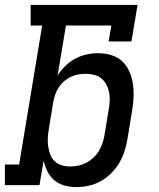

<svg xmlns="http://www.w3.org/2000/svg" viewBox="-29 -755 649 783"><path d="M282 8Q257 8 233.5 1.5Q210 -5 192.5 -20Q175 -35 164.5 -56Q154 -77 149 -100L132 0H-9V-84H49L143 -651H96V-735H532L507 -586H414L425 -651H240L206 -448Q220 -469 238.5 -487Q257 -505 279 -516.5Q301 -528 324.5 -533Q348 -538 372 -538Q400 -538 426 -530Q452 -522 470.5 -504Q489 -486 499.5 -461Q510 -436 513.5 -409.5Q517 -383 515.5 -355Q514 -327 509 -299L491 -189Q487 -164 479 -139Q471 -114 457.5 -91Q444 -68 424.5 -48.5Q405 -29 381.5 -16Q358 -3 332.5 2.5Q307 8 282 8ZM257 -76Q273 -76 290 -79.5Q307 -83 322.5 -91Q338 -99 351.5 -111.5Q365 -124 374 -139Q383 -154 388.5 -170Q394 -186 397 -203L415 -313Q418 -330 418.5 -347.5Q419 -365 415.5 -381Q412 -397 404 -411.5Q396 -426 383.5 -436Q371 -446 354 -450Q337 -454 320 -454Q320 -454 320 -454Q320 -454 320 -454Q304 -454 288.5 -451Q273 -448 258.5 -441Q244 -434 231.5 -423Q219 -412 210 -398Q201 -384 196 -369Q191 -354 188 -338L170 -228Q167 -210 166 -192.5Q165 -175 167.5 -158Q170 -141 176 -125Q182 -109 194 -97.5Q206 -86 222.5 -81Q239 -76 257 -76Z"/></svg>

Font: Iosevka Slab MdExObl
Style: Regular
Weight: 500
Width: 7
Italic angle: -9°
Monospace: yes
Designer: Belleve Invis
Foundry: Belleve Invis
Version: Version 11.1.1; ttfautohint (v1.8.3)